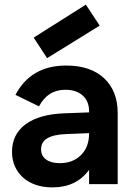

<svg xmlns="http://www.w3.org/2000/svg" viewBox="-20 -798 586 832"><path d="M32 -140Q32 -216 91 -259.5Q150 -303 259 -307L366 -311V-316Q366 -359 338.5 -384Q311 -409 263 -409Q187 -409 149 -337L47 -387Q114 -514 267 -514Q372 -514 431 -459Q490 -404 490 -308V0H366V-62Q311 14 207 14Q167 14 135 3Q103 -8 80 -28.5Q57 -49 44.5 -77.5Q32 -106 32 -140ZM239 -91Q296 -91 331 -126Q366 -161 366 -219V-221L266 -217Q213 -215 185.5 -199Q158 -183 158 -151Q158 -123 179.5 -107Q201 -91 239 -91ZM412 -687 352 -778 126 -635 184 -546Z"/></svg>

Font: NT Somic Bold
Style: Regular
Weight: 700
Designer: Ravid Balaliev — lead type designer, mastering
Michael Voronin — secret advisor, marketing
Ivan Kovalenko — best boy
Foundry: NT Type
Version: Version 0.7